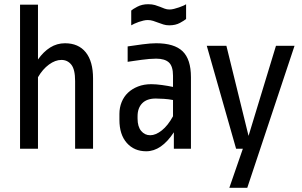

<svg xmlns="http://www.w3.org/2000/svg" viewBox="-20 -705 1431 910"><path d="M75 0V-683H160V-423Q186 -460 218 -480Q250 -500 288 -500Q352 -500 386.5 -457Q421 -414 421 -333V0H336V-321Q336 -376 318 -398.5Q300 -421 271 -421Q242 -421 212 -399Q182 -377 160 -339V0Z M885 0H804V-78Q745 12 673 12Q616 12 581 -27.5Q546 -67 546 -137V-165Q546 -195 556.5 -221Q567 -247 586.5 -265.5Q606 -284 634 -295Q662 -306 697 -306Q719 -306 748 -302Q777 -298 800 -293V-346Q800 -391 780.5 -409Q761 -427 720 -427Q705 -427 687 -425.5Q669 -424 651 -421.5Q633 -419 615.5 -416.5Q598 -414 585 -412V-485Q618 -490 656 -495Q694 -500 720 -500Q806 -500 845.5 -462Q885 -424 885 -339ZM692 -64Q718 -64 747 -87Q776 -110 800 -154V-231Q780 -235 757 -236.5Q734 -238 718 -238Q676 -238 654 -215.5Q632 -193 632 -154V-143Q632 -105 649 -84.5Q666 -64 692 -64ZM862 -615Q854 -608 833 -596.5Q812 -585 782 -585Q767 -585 754.5 -589Q742 -593 730 -597.5Q718 -602 706 -606Q694 -610 680 -610Q671 -610 660 -607.5Q649 -605 637.5 -601Q626 -597 616.5 -592.5Q607 -588 602 -585V-655Q608 -661 630.5 -673Q653 -685 682 -685Q701 -685 714.5 -681Q728 -677 739 -672.5Q750 -668 760.5 -664Q771 -660 784 -660Q793 -660 805 -663Q817 -666 828.5 -670Q840 -674 849 -678Q858 -682 862 -685Z M1152 185H1067L1131 0H1099L960 -488H1053L1158 -61L1288 -488H1376Z"/></svg>

Font: Ropa Sans
Style: Regular
Weight: 400
Designer: Botio Nikoltchev
Foundry: Botjo Nikoltchev
Version: Version 1.002